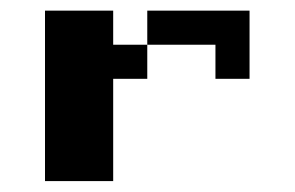

<svg xmlns="http://www.w3.org/2000/svg" viewBox="-20 -332 540 352"><path d="M250 -312.5H437.5V-187.5H375V-250H250ZM62.5 -312.5H187.5V-250H250V-187.5H187.5V0H62.5Z"/></svg>

Font: Half Eighties
Style: Regular
Weight: 400
Monospace: yes
Designer: Jayvee Enaguas (HarvettFox96)
Version: 20191127.01dev02